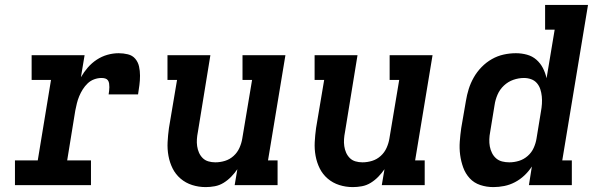

<svg xmlns="http://www.w3.org/2000/svg" viewBox="-20 -755 2440 783"><path d="M41 0V-101H134L188 -429H109V-530H325L310 -440Q322 -461 338 -479.5Q354 -498 374.5 -511.5Q395 -525 418 -531.5Q441 -538 464 -538Q483 -538 501.5 -533.5Q520 -529 531.5 -515.5Q543 -502 547 -484Q551 -466 551 -446.5Q551 -427 548.5 -408Q546 -389 543 -370H423Q424 -377 425 -384.5Q426 -392 426 -399.5Q426 -407 425 -414.5Q424 -422 420 -427.5Q416 -433 409 -435Q402 -437 394 -437Q379 -437 364 -431.5Q349 -426 337.5 -415Q326 -404 317.5 -390.5Q309 -377 303 -362.5Q297 -348 293.5 -333.5Q290 -319 287 -304L254 -101H351V0Z M819 8Q790 8 763.5 -0.5Q737 -9 716.5 -26.5Q696 -44 684 -68Q672 -92 667 -119.5Q662 -147 663.5 -175.5Q665 -204 669 -233L702 -429H663V-530H838L787 -217Q784 -202 783 -187.5Q782 -173 784 -159Q786 -145 791.5 -132.5Q797 -120 806.5 -110.5Q816 -101 829.5 -97Q843 -93 858 -93Q878 -93 897.5 -99Q917 -105 932.5 -119Q948 -133 956.5 -152Q965 -171 968 -190L1008 -429H969V-530H1144L1073 -101H1112V0H937L948 -65Q937 -49 923 -34.5Q909 -20 892 -9.5Q875 1 856 4.5Q837 8 819 8Z M1419 8Q1390 8 1363.5 -0.5Q1337 -9 1316.5 -26.5Q1296 -44 1284 -68Q1272 -92 1267 -119.5Q1262 -147 1263.5 -175.5Q1265 -204 1269 -233L1302 -429H1263V-530H1438L1387 -217Q1384 -202 1383 -187.5Q1382 -173 1384 -159Q1386 -145 1391.5 -132.5Q1397 -120 1406.5 -110.5Q1416 -101 1429.5 -97Q1443 -93 1458 -93Q1478 -93 1497.5 -99Q1517 -105 1532.5 -119Q1548 -133 1556.5 -152Q1565 -171 1568 -190L1608 -429H1569V-530H1744L1673 -101H1712V0H1537L1548 -65Q1537 -49 1523 -34.5Q1509 -20 1492 -9.5Q1475 1 1456 4.5Q1437 8 1419 8Z M1992 8Q1964 8 1938.5 -0.5Q1913 -9 1895.5 -28Q1878 -47 1869 -72Q1860 -97 1856.5 -123.5Q1853 -150 1855 -177.5Q1857 -205 1861 -233L1880 -343Q1884 -368 1891.5 -392Q1899 -416 1912 -439Q1925 -462 1944 -481.5Q1963 -501 1986 -514Q2009 -527 2034 -532.5Q2059 -538 2084 -538Q2107 -538 2129 -532Q2151 -526 2167.5 -511.5Q2184 -497 2194 -477.5Q2204 -458 2209 -436L2242 -634H2203V-735H2378L2273 -101H2312V0H2137L2149 -76Q2136 -56 2118.5 -39.5Q2101 -23 2080 -12Q2059 -1 2036.5 3.5Q2014 8 1992 8ZM2057 -93Q2077 -93 2096.5 -99Q2116 -105 2132 -119Q2148 -133 2156.5 -152Q2165 -171 2168 -190L2186 -300Q2189 -316 2190 -331.5Q2191 -347 2189.5 -362Q2188 -377 2183.5 -391Q2179 -405 2169.5 -416Q2160 -427 2146 -432Q2132 -437 2117 -437Q2095 -437 2073.5 -429.5Q2052 -422 2035 -406Q2018 -390 2009 -369Q2000 -348 1997 -327L1979 -217Q1976 -202 1975.5 -187Q1975 -172 1977.5 -158Q1980 -144 1986.5 -131Q1993 -118 2003.5 -109Q2014 -100 2028 -96.5Q2042 -93 2057 -93Z"/></svg>

Font: Iosevka Slab Extended Oblique
Style: Bold
Weight: 700
Width: 7
Italic angle: -9°
Monospace: yes
Designer: Belleve Invis
Foundry: Belleve Invis
Version: Version 11.1.1; ttfautohint (v1.8.3)